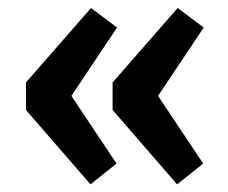

<svg xmlns="http://www.w3.org/2000/svg" viewBox="-20 -513 576 486"><path d="M209 -46.3 45.7 -234.7V-304.3L210.3 -492.7L276.3 -443.3L142.7 -243.3V-297.3L275 -99ZM428.3 -46.3 265 -234.7V-304.3L429.7 -492.7L495.7 -443.3L362 -243.3V-297.3L494.3 -99Z"/></svg>

Font: Bitter Thin
Style: Regular
Weight: 100
Designer: Sol Matas, and Bitter project Authors
Foundry: Sol Matas
Version: Version 2.002